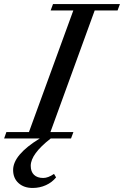

<svg xmlns="http://www.w3.org/2000/svg" viewBox="-73 -683 611 947"><path d="M-52.7 0 -41.5 -31.7H69.8L288.6 -631.3H176.8L188.5 -663.1H518.6L506.8 -631.3H394L175.8 -31.7H289.1L277.3 0H177.2Q78.6 76.7 78.6 134.8Q78.6 163.6 94.7 179.2Q110.8 194.8 140.6 194.8Q164.1 194.8 193.4 174.8L203.6 191.9Q184.1 216.3 153.6 230.2Q123 244.1 87.9 244.1Q44.9 244.1 18.3 220Q-8.3 195.8 -8.3 155.3Q-8.3 80.6 123 0Z"/></svg>

Font: Elstob 10pt Medium
Style: Italic
Weight: 500
Italic angle: -20°
Designer: Peter S. Baker
Version: Version 1.015